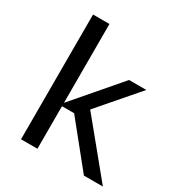

<svg xmlns="http://www.w3.org/2000/svg" viewBox="-171 -852 916 973"><g transform="rotate(30 286.5 -365.0)"><path d="M571 0H460L259 -249H171L416 -534H517L295 -277L302 -328ZM188 0H92V-730H188Z"/></g></svg>

Font: Sora Variable
Style: Regular
Weight: 400
Designer: Jonathan Barnbrook, Julián Moncada
Foundry: Barnbrook Fonts
Version: Version 2.000